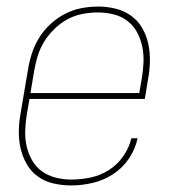

<svg xmlns="http://www.w3.org/2000/svg" viewBox="-20 -558 540 586"><path d="M197 8Q170 8 143.5 2Q117 -4 96 -19Q75 -34 62 -56.5Q49 -79 43 -104.5Q37 -130 37.5 -158Q38 -186 43 -213L65 -343Q69 -369 77 -394Q85 -419 99 -442Q113 -465 133.5 -484Q154 -503 178 -515.5Q202 -528 228 -533Q254 -538 280 -538Q280 -538 280 -538Q280 -538 280 -538Q307 -538 333 -531.5Q359 -525 380 -510Q401 -495 414 -472.5Q427 -450 432.5 -424.5Q438 -399 437.5 -371.5Q437 -344 432 -317L422 -256H70L62 -210Q58 -186 57 -161Q56 -136 61 -113Q66 -90 77.5 -69.5Q89 -49 107.5 -35.5Q126 -22 149.5 -16Q173 -10 197 -10Q226 -10 255.5 -16Q285 -22 311.5 -38.5Q338 -55 356 -81Q374 -107 381 -136H400Q393 -103 373.5 -74Q354 -45 324.5 -26Q295 -7 262 0.5Q229 8 197 8ZM73 -274H405L413 -320Q417 -344 418 -368.5Q419 -393 414 -416.5Q409 -440 398 -460Q387 -480 369 -494Q351 -508 327.5 -514Q304 -520 279 -520Q256 -520 232 -515.5Q208 -511 186.5 -499.5Q165 -488 146.5 -470Q128 -452 115 -431Q102 -410 95 -387Q88 -364 84 -340Z"/></svg>

Font: Iosevka Curly Thin Oblique
Style: Regular
Weight: 100
Italic angle: -9°
Monospace: yes
Designer: Belleve Invis
Foundry: Belleve Invis
Version: Version 11.1.0; ttfautohint (v1.8.3)